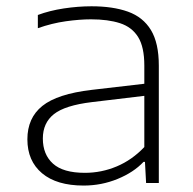

<svg xmlns="http://www.w3.org/2000/svg" viewBox="-20 -568 600 596"><path d="M239.5 8Q156 8 110.5 -30.2Q65 -68.5 65 -135.5Q65 -202 111.5 -239.2Q158 -276.5 264.5 -289L428 -308V-364.5Q428 -422 408.8 -453Q389.5 -484 352.5 -496Q315.5 -508 262.5 -508Q227.5 -508 184.5 -502Q141.5 -496 97.5 -480.5V-521.5Q133.5 -535 178 -541.8Q222.5 -548.5 264 -548.5Q330.5 -548.5 377.2 -531.8Q424 -515 448.5 -474.8Q473 -434.5 473 -364.5V0H433.5L430 -65.5H425.5Q395 -33 345 -12.5Q295 8 239.5 8ZM113 -138Q113 -88.5 144.5 -60Q176 -31.5 243.5 -31.5Q295 -31.5 342.5 -51.5Q390 -71.5 428 -111.5V-270.5L265 -251Q182 -241 147.5 -213.8Q113 -186.5 113 -138Z"/></svg>

Font: Encode Sans Expanded ExtraLight
Style: Regular
Weight: 200
Width: 7
Designer: Multiple Designers
Foundry: Impallari Type
Version: Version 3.000; ttfautohint (v1.8.3) -l 8 -r 50 -G 200 -x 14 